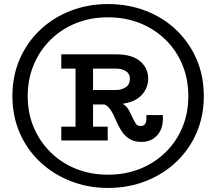

<svg xmlns="http://www.w3.org/2000/svg" viewBox="-20 -720 1062 943"><path d="M510 203Q411 203 325.5 169Q240 135 176 74.5Q112 14 76.5 -68Q41 -150 41 -248Q41 -347 76.5 -429Q112 -511 176 -572Q240 -633 325.5 -666.5Q411 -700 510 -700Q611 -700 697 -666.5Q783 -633 846.5 -572Q910 -511 945.5 -429Q981 -347 981 -248Q981 -150 945.5 -68Q910 14 846.5 74.5Q783 135 697 169Q611 203 510 203ZM281 -30V-98H351V-383H281V-453H551Q629 -453 668.5 -419Q708 -385 708 -333Q708 -307 695.5 -281.5Q683 -256 658.5 -238Q634 -220 596 -213L582 -210Q598 -202 607.5 -187.5Q617 -173 625 -155Q637 -129 645.5 -115Q654 -101 670 -101Q685 -101 692 -110.5Q699 -120 699 -134V-155H780V-134Q780 -103 767.5 -78Q755 -53 731.5 -38Q708 -23 674 -23Q638 -23 614 -39Q590 -55 574.5 -80.5Q559 -106 547 -134Q538 -157 528.5 -172Q519 -187 510 -196Q501 -205 492 -207H437V-98H509V-30ZM510 138Q596 138 668 109Q740 80 793.5 27.5Q847 -25 876 -95Q905 -165 905 -248Q905 -331 876 -401.5Q847 -472 793.5 -524.5Q740 -577 668 -606Q596 -635 510 -635Q425 -635 353 -606Q281 -577 228 -524.5Q175 -472 145.5 -401.5Q116 -331 116 -248Q116 -165 145.5 -95Q175 -25 228 27.5Q281 80 353 109Q425 138 510 138ZM437 -278H551Q577 -278 597.5 -291.5Q618 -305 618 -333Q618 -358 598.5 -370.5Q579 -383 551 -383H437Z"/></svg>

Font: BioRhyme
Style: Bold
Weight: 700
Designer: Aoife Mooney
Foundry: Aoife Mooney Type
Version: Version 1.600;gftools[0.9.33]